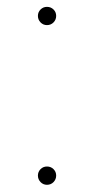

<svg xmlns="http://www.w3.org/2000/svg" viewBox="-20 -523 269 549"><path d="M114.3 5.4Q103.5 5.4 95.9 -2.4Q88.4 -10.3 88.4 -21Q88.4 -31.7 95.9 -39.3Q103.5 -46.9 114.3 -46.9Q125.5 -46.9 133.1 -39.3Q140.6 -31.7 140.6 -21Q140.6 -10.3 133.1 -2.4Q125.5 5.4 114.3 5.4ZM114.3 -451.2Q103.5 -451.2 95.9 -459Q88.4 -466.8 88.4 -477.5Q88.4 -488.3 95.9 -495.8Q103.5 -503.4 114.3 -503.4Q125.5 -503.4 133.1 -495.8Q140.6 -488.3 140.6 -477.5Q140.6 -466.8 133.1 -459Q125.5 -451.2 114.3 -451.2Z"/></svg>

Font: Inter 24pt Thin
Style: Regular
Weight: 250
Designer: Rasmus Andersson
Foundry: rsms
Version: Version 4.001;git-66647c0bb